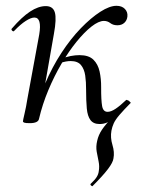

<svg xmlns="http://www.w3.org/2000/svg" viewBox="-20 -416 486 661"><path d="M298.8 224.4Q297.8 226.2 293.9 222.9Q290 219.6 292 217Q306.6 203.4 312.8 193.5Q319 183.6 320 173.6Q323 156.6 319.5 140.1Q316 123.6 312.9 106.1Q309.8 88.6 314.6 68.6Q319 48.4 331.2 30.3Q343.4 12.2 366.1 -10.9Q388.8 -34 422.4 -70.4L430.4 -62.2Q405.4 -36.8 391.3 -20.3Q377.2 -3.8 371.6 8.6Q366 21 363.6 34Q359.4 57.8 367.1 82.9Q374.8 108 370.6 129.4Q369 143 351.9 165.7Q334.8 188.4 298.8 224.4ZM114.4 -7.2 100.4 -8.4Q110.6 -69.8 135.1 -127.5Q159.6 -185.2 191.5 -234Q223.4 -282.8 258.4 -318.9Q293.4 -355 325.4 -375.5Q357.4 -396 381 -396Q399.6 -396 409.9 -385.3Q420.2 -374.6 418.6 -359.2Q417.2 -345.8 408 -337.4Q398.8 -329 384.2 -329Q369.4 -329 359.7 -336.5Q350 -344 337.8 -344Q319.8 -344 295.2 -324.8Q270.6 -305.6 243.7 -272.5Q216.8 -239.4 191.7 -196.7Q166.6 -154 146.3 -105.4Q126 -56.8 114.4 -7.2ZM82.4 8Q68.2 8 63.6 6.3Q59 4.6 59 1.6Q59 -1.6 64.5 -24.8Q70 -48 74 -74L115 -297Q124.8 -355.6 98.4 -355.6Q86.8 -355.6 68.7 -344Q50.6 -332.4 29.2 -310Q26.2 -306 21.8 -310.5Q17.4 -315 21.2 -318.2Q54.8 -357.2 83.4 -376.1Q112 -395 137.6 -395Q162.4 -395 168.8 -373.3Q175.2 -351.6 165.6 -299.4L114.4 -7.2Q111.8 8 82.4 8ZM323 11Q301.6 11 291.4 -2.7Q281.2 -16.4 278.8 -42.7Q276.4 -69 276.4 -106.6Q276.6 -133.6 273.4 -155.8Q270.2 -178 258.9 -191.9Q247.6 -205.8 223.2 -205.8Q207.8 -205.8 189 -199.6L187.2 -212Q206.6 -220 223.1 -223.1Q239.6 -226.2 253.4 -226.2Q285.6 -226.2 301.5 -210.6Q317.4 -195 322.9 -169.8Q328.4 -144.6 328.2 -116.4Q328 -70.4 331.6 -50.7Q335.2 -31 350.4 -31Q362.2 -31 377.8 -41.4Q393.4 -51.8 412.8 -70.4Q416.6 -74.2 420.6 -69.8Q424.6 -65.4 420.8 -62.2Q394 -29.6 371.8 -9.3Q349.6 11 323 11Z"/></svg>

Font: Cormorant Garamond Light
Style: Italic
Weight: 300
Italic angle: -10°
Designer: Christian Thalmann (Catharsis Fonts)
Foundry: Catharsis Fonts
Version: Version 4.001